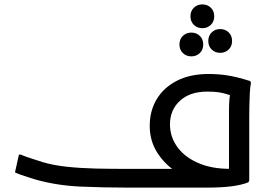

<svg xmlns="http://www.w3.org/2000/svg" viewBox="-20 -852 1248 872"><path d="M552 0Q452 0 347 -4.5Q242 -9 147 -35Q128 -41 110 -46.5Q92 -52 76.5 -57.5Q61 -63 48 -69L66 -150H74Q85 -145 105 -138Q125 -131 145 -125Q165 -119 176 -115Q224 -101 285.5 -94.5Q347 -88 415 -86.5Q483 -85 552 -85H806L789 -67Q734 -99 697 -154.5Q660 -210 660 -280Q660 -349 692 -402Q724 -455 784 -485.5Q844 -516 928 -516Q972 -516 1013.5 -509.5Q1055 -503 1116 -484L1120 -476Q1116 -458 1114.5 -428Q1113 -398 1112.5 -367Q1112 -336 1112 -316V-32L1108 -24Q1078 -12 1032.5 -6Q987 0 924 0ZM752 -287Q752 -229 787.5 -181.5Q823 -134 890.5 -107.5Q958 -81 1054 -86L1020 -42V-352Q1020 -379 1022 -401Q1024 -423 1028 -439L1044 -414Q1024 -420 1008 -425Q992 -430 972.5 -433Q953 -436 921 -436Q843 -436 797.5 -394.5Q752 -353 752 -287ZM899 -724Q876 -724 860.5 -739Q845 -754 845 -778Q845 -802 860.5 -817Q876 -832 899 -832Q922 -832 937.5 -817Q953 -802 953 -778Q953 -754 937.5 -739Q922 -724 899 -724ZM980 -612Q957 -612 941.5 -627Q926 -642 926 -666Q926 -690 941.5 -705Q957 -720 980 -720Q1003 -720 1018.5 -705Q1034 -690 1034 -666Q1034 -642 1018.5 -627Q1003 -612 980 -612ZM849 -596Q826 -596 810.5 -611Q795 -626 795 -650Q795 -674 810.5 -689Q826 -704 849 -704Q872 -704 887.5 -689Q903 -674 903 -650Q903 -626 887.5 -611Q872 -596 849 -596Z"/></svg>

Font: Kufam
Style: Regular
Weight: 400
Designer: Wael Morcos, Artur Schmal
Foundry: Original Type
Version: Version 1.301; ttfautohint (v1.8.3)